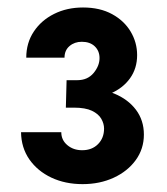

<svg xmlns="http://www.w3.org/2000/svg" viewBox="-20 -916 435 500"><path d="M195.1 -436.5Q149.8 -436.5 113.7 -453.5Q77.6 -470.6 56.4 -501Q35.3 -531.5 34.8 -571.7H139.6Q139.6 -551.3 155.3 -538.1Q171 -524.8 194 -524.8Q219.6 -524.8 235.3 -540.7Q251 -556.6 251 -581.1Q251 -593.9 243.8 -606.6Q236.6 -619.2 219.5 -627.5Q202.3 -635.7 172.1 -635.7H151.5L153.4 -707.2H181.3Q208.1 -707.2 223.7 -725.8Q239.2 -744.5 239.2 -764.7Q239.2 -783.4 226.8 -795.3Q214.4 -807.2 193 -807.2Q174.1 -807.2 161 -796Q148 -784.9 148 -765.8H48.4Q48.4 -804.2 67.9 -833.6Q87.4 -863.1 120.9 -879.8Q154.4 -896.5 196.2 -896.5Q240.2 -896.5 271.9 -879.2Q303.5 -861.9 320.3 -833.6Q337.1 -805.3 337.1 -772.5Q337.1 -737.9 318.6 -712.1Q300.1 -686.3 268 -672.6Q235.9 -659 194.9 -660.2V-686.5Q240.9 -687.4 277 -672.5Q313.2 -657.7 334 -630.2Q354.7 -602.7 354.7 -565.6Q354.7 -528.3 333.5 -499.1Q312.3 -469.9 276.1 -453.2Q239.9 -436.5 195.1 -436.5Z"/></svg>

Font: Reddit Sans
Style: Regular
Weight: 400
Designer: Stephen Hutchings
Foundry: Reddit
Version: Version 1.014